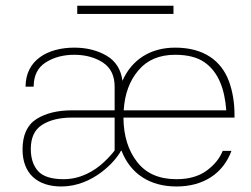

<svg xmlns="http://www.w3.org/2000/svg" viewBox="-20 -657 891 682"><path d="M254.4 -636.7V-607.4H596.2V-636.7ZM60.1 -126C60.1 -40 113.3 5.4 197.8 5.4C310.5 5.4 391.6 -85.4 409.7 -121.6H411.6C443.4 -40 511.7 5.4 606.9 5.4C703.1 5.4 772.5 -41 802.2 -121.1H771C760.3 -94.2 741.2 -70.8 713.9 -50.8C686.5 -30.8 650.9 -20.5 606.9 -20.5C544.9 -20.5 498.5 -41 466.8 -82C435.1 -123 418.9 -175.3 418.5 -239.3H813V-248.5C813 -293 806.2 -333 793 -369.1C765.6 -441.4 704.1 -487.8 602.1 -487.8C515.6 -487.8 448.7 -446.3 415 -370.1C409.7 -410.2 391.1 -439.9 358.9 -459C326.2 -478 288.1 -487.8 244.1 -487.8C149.4 -487.8 70.8 -443.4 70.8 -349.1H99.6C99.6 -388.2 113.8 -417 142.1 -435.1C170.4 -453.1 204.1 -462.4 243.7 -462.4C283.2 -462.4 317.4 -453.1 345.2 -435.1C373 -417 387.2 -388.2 387.2 -349.1V-265.1H235.8C184.6 -265.1 142.6 -254.9 109.9 -234.4C76.7 -213.4 60.1 -177.2 60.1 -126ZM419.4 -265.1C422.9 -323.2 440.4 -370.6 471.7 -407.2C502.4 -443.8 545.9 -462.4 602.1 -462.4C646 -462.4 680.7 -453.6 706.1 -436C756.8 -400.9 778.3 -338.9 783.7 -265.1ZM206.1 -20.5C162.6 -20.5 132.3 -30.3 115.2 -49.3C98.1 -68.4 89.4 -94.7 89.4 -127.9C89.4 -167.5 102.5 -196.3 129.4 -213.4C156.2 -230.5 191.4 -239.3 235.4 -239.3H387.2V-122.6C378.9 -111.3 366.7 -97.7 349.6 -81.5C315.9 -49.8 266.6 -20.5 206.1 -20.5Z"/></svg>

Font: Estedad Thin
Style: Regular
Weight: 100
Designer: Amin Abedi
Version: Version 7.3